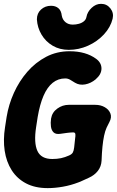

<svg xmlns="http://www.w3.org/2000/svg" viewBox="-22 -950 602 989"><path d="M223.8 19Q158.6 19 112.2 -5.4Q65.8 -29.8 38.2 -73.2Q10.6 -116.6 2.1 -173.5Q-6.4 -230.4 4 -295L12 -347Q22.4 -411.4 49.7 -471.8Q77 -532.2 118.9 -580.4Q160.8 -628.6 215.6 -657.3Q270.4 -686 336.2 -686Q420.6 -686 473.8 -646.6Q500.8 -626.2 500.7 -596.9Q500.6 -567.6 472.4 -543L470.4 -541Q446 -520.8 417.1 -515.3Q388.2 -509.8 364.8 -523.6Q351.2 -532.2 339.4 -539.1Q327.6 -546 314.2 -546Q277.4 -546 249.3 -523.4Q221.2 -500.8 202.1 -456.4Q183 -412 172 -347L164 -295Q151.6 -214.6 170.6 -172.8Q189.6 -131 247.4 -131Q272.2 -131 292.4 -135.3Q312.6 -139.6 333.4 -149Q347.8 -155.2 352.9 -164.2Q358 -173.2 360 -190.5Q362 -207.8 365 -237Q367.2 -249.8 366.2 -259.1Q365.2 -268.4 354.2 -268Q338.8 -267.6 323.9 -265.6Q309 -263.6 288 -260.6Q265.4 -257.4 254.2 -268Q243 -278.6 240.4 -298Q237.8 -317.4 241 -339Q246.4 -371.6 273.3 -390.8Q300.2 -410 331.8 -410H468.8Q496.8 -410 517.9 -397.7Q539 -385.4 546.7 -365.4Q554.4 -345.4 541.6 -321.4L527 -292.2Q519.4 -275.4 514.2 -250.9Q509 -226.4 505.8 -194.6Q502.6 -162.8 501.2 -122.6Q499.6 -92.4 482.1 -69.8Q464.6 -47.2 435 -34L390.6 -13.8Q388.8 -12.8 386.8 -12.4Q384.8 -12 381.6 -10.4Q343.2 4.4 302.2 11.7Q261.2 19 223.8 19ZM241.4 -920.2Q263.8 -920.2 278.6 -907.9Q293.4 -895.6 296.2 -869.6Q300 -848.6 315.1 -835.9Q330.2 -823.2 353 -823.2Q369 -823.2 384.5 -827.5Q400 -831.8 410.5 -840.7Q421 -849.6 423.2 -862.4Q428 -889 450 -909.6Q472 -930.2 498 -930.2H499Q528.2 -930.2 546.6 -906.8Q565 -883.4 558.2 -853.8Q547.4 -809.4 513.2 -772.6Q479 -735.8 431.3 -714.5Q383.6 -693.2 332.4 -693.2Q285.6 -693.2 249.4 -714.5Q213.2 -735.8 191.9 -771.7Q170.6 -807.6 168 -850.2Q168 -881.6 189.3 -900.9Q210.6 -920.2 240.4 -920.2Z"/></svg>

Font: Winky Sans
Style: Italic
Weight: 400
Italic angle: -8.97852°
Designer: Simon Atzbach
Foundry: typofactur
Version: Version 1.205